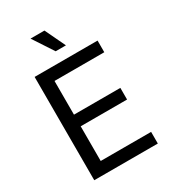

<svg xmlns="http://www.w3.org/2000/svg" viewBox="-223 -1056 1046 1171"><g transform="rotate(-30 300.5 -471.0)"><path d="M87.9 0H535.6V-82H180.7V-326.2H507.3V-408.2H180.7V-645.5H531.2V-727.5H87.9ZM277.3 -798.8H349.6L281.2 -942.4H183.1Z"/></g></svg>

Font: Raveo
Style: Regular
Weight: 400
Designer: Jakub Foglar, Rasmus Andersson (Inter)
Foundry: Jakubfoglar.com
Version: Version 1.100;Glyphs 3.2.3 (3260)